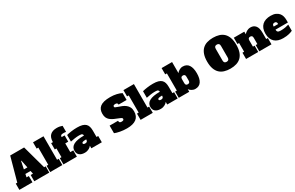

<svg xmlns="http://www.w3.org/2000/svg" viewBox="253 -2563 6685 4348"><g transform="rotate(-30 3595.5 -389.0)"><path d="M408 -164H468L451 -244H316L300 -164H360V0H18V-164H58L227 -778H591L760 -164H800V0H408ZM338 -350H430L389 -549H379Z M824 -778H1098V-164H1142V0H824V-164H868V-614H824Z M1170 -556H1216Q1216 -677 1276 -734.5Q1336 -792 1449 -792Q1492 -792 1529 -784.5Q1566 -777 1591 -766V-609Q1566 -612 1549.5 -613Q1533 -614 1513 -614Q1474 -614 1459 -601Q1444 -588 1444 -556H1522V-392H1444V-164H1522V0H1170V-164H1214V-392H1170Z M1900 -68Q1891 -56 1876 -41.5Q1861 -27 1839.5 -15Q1818 -3 1789.5 5.5Q1761 14 1725 14Q1638 14 1589 -26Q1540 -66 1540 -142Q1540 -237 1628.5 -285.5Q1717 -334 1900 -334Q1900 -362 1882 -377Q1864 -392 1808 -392Q1748 -392 1687.5 -383Q1627 -374 1576 -363V-535Q1627 -549 1701 -559.5Q1775 -570 1853 -570Q1933 -570 1986.5 -555Q2040 -540 2072 -509.5Q2104 -479 2117 -433.5Q2130 -388 2130 -328V-164H2174V0H1900ZM1900 -234Q1838 -234 1811 -225.5Q1784 -217 1784 -196Q1784 -164 1839 -164Q1900 -164 1900 -228Z M2797 -179Q2830 -179 2844 -189Q2858 -199 2858 -219Q2858 -233 2846.5 -243.5Q2835 -254 2800 -268Q2726 -296 2670.5 -321.5Q2615 -347 2578.5 -378Q2542 -409 2524 -450.5Q2506 -492 2506 -551Q2506 -607 2523.5 -651.5Q2541 -696 2580.5 -727.5Q2620 -759 2685.5 -775.5Q2751 -792 2847 -792Q2934 -792 3011 -774.5Q3088 -757 3139 -728V-549H2929Q2929 -578 2913 -588.5Q2897 -599 2874 -599Q2841 -599 2826.5 -590.5Q2812 -582 2812 -561Q2812 -544 2827.5 -536Q2843 -528 2874 -518Q2932 -499 2983.5 -478Q3035 -457 3074 -426Q3113 -395 3135.5 -351Q3158 -307 3158 -243Q3158 -113 3074 -49.5Q2990 14 2828 14Q2736 14 2651 -2Q2566 -18 2515 -40V-238H2735Q2735 -208 2747 -193.5Q2759 -179 2797 -179Z M3188 -778H3462V-164H3506V0H3188V-164H3232V-614H3188Z M3884 -68Q3875 -56 3860 -41.5Q3845 -27 3823.5 -15Q3802 -3 3773.5 5.5Q3745 14 3709 14Q3622 14 3573 -26Q3524 -66 3524 -142Q3524 -237 3612.5 -285.5Q3701 -334 3884 -334Q3884 -362 3866 -377Q3848 -392 3792 -392Q3732 -392 3671.5 -383Q3611 -374 3560 -363V-535Q3611 -549 3685 -559.5Q3759 -570 3837 -570Q3917 -570 3970.5 -555Q4024 -540 4056 -509.5Q4088 -479 4101 -433.5Q4114 -388 4114 -328V-164H4158V0H3884ZM3884 -234Q3822 -234 3795 -225.5Q3768 -217 3768 -196Q3768 -164 3823 -164Q3884 -164 3884 -228Z M4460 -488Q4469 -500 4483.5 -514.5Q4498 -529 4518 -541Q4538 -553 4562 -561.5Q4586 -570 4615 -570Q4719 -570 4769.5 -493.5Q4820 -417 4820 -278Q4820 -139 4769.5 -62.5Q4719 14 4615 14Q4586 14 4562 5.5Q4538 -3 4518 -15Q4498 -27 4483.5 -41.5Q4469 -56 4460 -68V0H4186V-164H4230V-614H4186V-778H4460ZM4576 -328Q4576 -362 4561.5 -377Q4547 -392 4518 -392Q4489 -392 4474.5 -377Q4460 -362 4460 -328V-228Q4460 -194 4474.5 -179Q4489 -164 4518 -164Q4547 -164 4561.5 -179Q4576 -194 4576 -228Z M5534 -164Q5568 -164 5585 -181.5Q5602 -199 5602 -238V-540Q5602 -579 5585 -596.5Q5568 -614 5534 -614Q5500 -614 5483 -596.5Q5466 -579 5466 -540V-238Q5466 -199 5483 -181.5Q5500 -164 5534 -164ZM5916 -389Q5916 -279 5889 -202.5Q5862 -126 5812.5 -78Q5763 -30 5692 -8Q5621 14 5534 14Q5447 14 5376 -8Q5305 -30 5255.5 -78Q5206 -126 5179 -202.5Q5152 -279 5152 -389Q5152 -498 5179 -575Q5206 -652 5255.5 -700Q5305 -748 5376 -770Q5447 -792 5534 -792Q5621 -792 5692 -770Q5763 -748 5812.5 -700Q5862 -652 5889 -575Q5916 -498 5916 -389Z M6292 -164H6336V-328Q6336 -362 6321.5 -377Q6307 -392 6278 -392Q6249 -392 6234.5 -377Q6220 -362 6220 -328V-164H6264V0H5946V-164H5990V-392H5946V-556H6220V-488Q6232 -500 6247 -514.5Q6262 -529 6282.5 -541Q6303 -553 6329 -561.5Q6355 -570 6389 -570Q6471 -570 6518.5 -511.5Q6566 -453 6566 -328V-164H6610V0H6292Z M6913 -570Q6990 -570 7041 -547.5Q7092 -525 7123 -489Q7154 -453 7166.5 -407Q7179 -361 7179 -314V-242H6855V-236Q6855 -200 6875.5 -182Q6896 -164 6950 -164Q7016 -164 7071 -174Q7126 -184 7162 -196V-36Q7144 -27 7120.5 -18.5Q7097 -10 7067 -2.5Q7037 5 6999 9.5Q6961 14 6913 14Q6844 14 6788 -4Q6732 -22 6692.5 -58.5Q6653 -95 6632 -149.5Q6611 -204 6611 -278Q6611 -351 6632 -406Q6653 -461 6692.5 -497.5Q6732 -534 6788 -552Q6844 -570 6913 -570ZM6913 -392Q6884 -392 6869.5 -377Q6855 -362 6855 -328V-322H6971V-328Q6971 -362 6956.5 -377Q6942 -392 6913 -392Z"/></g></svg>

Font: Alfa Slab One
Style: Regular
Weight: 400
Designer: JM Sole
Foundry: JM Sole
Version: Version 1.001